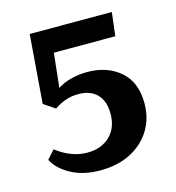

<svg xmlns="http://www.w3.org/2000/svg" viewBox="-83 -574 599 655"><g transform="rotate(-15 216.0 -246.0)"><path d="M166 -60Q215 -60 245.5 -89Q276 -118 276 -168Q276 -213 252.5 -237Q229 -261 187 -261Q161 -261 139.5 -253Q118 -245 101 -233L61 -260L80 -502H370L360 -419H143L130 -298Q151 -312 179 -319Q207 -326 235 -326Q306 -326 351.5 -286.5Q397 -247 397 -173Q397 -119 371.5 -78Q346 -37 300.5 -13.5Q255 10 193 10Q133 10 90 -13.5Q47 -37 30 -71L57 -101Q79 -83 107.5 -71.5Q136 -60 166 -60Z"/></g></svg>

Font: Rasa SemiBold
Style: Regular
Weight: 600
Designer: Anna Giedrys (Yrsa+Rasa design), David Brezina (Yrsa art-direction, Rasa art-direction, design)
Foundry: Rosetta Type Foundry
Version: Version 2.004